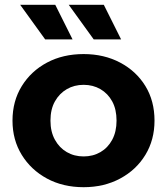

<svg xmlns="http://www.w3.org/2000/svg" viewBox="-20 -771 695 799"><path d="M328 8Q242 8 175.5 -28Q109 -64 70.5 -126.5Q32 -189 32 -269Q32 -350 70.5 -412.5Q109 -475 175.5 -510.5Q242 -546 328 -546Q413 -546 480 -510.5Q547 -475 585 -413Q623 -351 623 -269Q623 -189 585 -126.5Q547 -64 480 -28Q413 8 328 8ZM328 -120Q367 -120 398 -138Q429 -156 447 -189.5Q465 -223 465 -269Q465 -316 447 -349Q429 -382 398 -400Q367 -418 328 -418Q289 -418 258 -400Q227 -382 208.5 -349Q190 -316 190 -269Q190 -223 208.5 -189.5Q227 -156 258 -138Q289 -120 328 -120ZM370 -607 266 -751H412L484 -607ZM168 -607 64 -751H210L282 -607Z"/></svg>

Font: Montserrat Thin
Style: Bold
Weight: 700
Version: Version 9.000